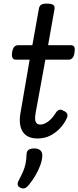

<svg xmlns="http://www.w3.org/2000/svg" viewBox="-20 -750 434 1062"><path d="M187 16Q149 16 125 -1Q101 -18 93 -52Q85 -86 95 -135L144 -420H67Q55 -420 49.5 -429.5Q44 -439 47 -460Q50 -481 58.5 -490.5Q67 -500 80 -500H159L195 -701Q198 -718 208 -724Q218 -730 239 -730Q266 -730 275.5 -722Q285 -714 281 -697L246 -500H372Q385 -500 390.5 -491Q396 -482 392 -460Q390 -440 381.5 -430Q373 -420 360 -420H231L177 -125Q171 -91 177.5 -76Q184 -61 203 -61Q223 -61 246 -77.5Q269 -94 292 -131Q300 -141 309 -143Q318 -145 332 -137Q348 -130 351.5 -120Q355 -110 351 -100Q339 -71 315.5 -44.5Q292 -18 260 -1Q228 16 187 16ZM92 288Q80 282 78 272.5Q76 263 83 249Q98 221 107.5 199Q117 177 121.5 154.5Q126 132 127 102Q128 85 139 78Q150 71 169 71Q192 71 203.5 82Q215 93 214 112Q213 137 202.5 165Q192 193 176 220.5Q160 248 140 272Q128 287 117 291Q106 295 92 288Z"/></svg>

Font: Playwrite DE VA
Style: Regular
Weight: 400
Designer: Veronika Burian, José Scaglione
Foundry: TypeTogether
Version: Version 1.002